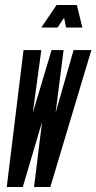

<svg xmlns="http://www.w3.org/2000/svg" viewBox="-20 -747 385 767"><path d="M206 -727 145 -637H210L236 -676L244 -637H309L287 -727ZM181 0 345 -547H274L202 -296L234 -547H186L111 -296L145 -547H74L7 0H71L148 -260L116 0Z"/></svg>

Font: League Gothic Condensed Italic
Style: Regular
Weight: 400
Width: 3
Designer: Tyler Finck
Foundry: The League of Moveable Type
Version: Version 1.001;PS 001.001;hotconv 1.0.56;makeotf.lib2.0.21325